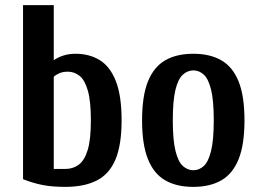

<svg xmlns="http://www.w3.org/2000/svg" viewBox="-20 -720 1015 750"><path d="M235 10Q183 10 145.5 2.5Q108 -5 70 -20V-700H190V-485Q206 -496 227.5 -503Q249 -510 275 -510Q330 -510 370.5 -484.5Q411 -459 433 -402Q455 -345 455 -250Q455 -155 431.5 -98Q408 -41 359 -15.5Q310 10 235 10ZM190 -60H235Q265 -60 287.5 -76.5Q310 -93 322.5 -134Q335 -175 335 -250Q335 -325 323 -366.5Q311 -408 290.5 -424Q270 -440 245 -440Q226 -440 212 -434Q198 -428 190 -420Z M735 10Q670 10 625.5 -15.5Q581 -41 558 -98Q535 -155 535 -250Q535 -345 558 -402Q581 -459 625.5 -484.5Q670 -510 735 -510Q800 -510 844.5 -484.5Q889 -459 912 -402Q935 -345 935 -250Q935 -155 912 -98Q889 -41 844.5 -15.5Q800 10 735 10ZM735 -55Q758 -55 776 -71.5Q794 -88 804.5 -130.5Q815 -173 815 -250Q815 -328 804.5 -370Q794 -412 776 -428.5Q758 -445 735 -445Q713 -445 694.5 -428.5Q676 -412 665.5 -370Q655 -328 655 -250Q655 -173 665.5 -130.5Q676 -88 694.5 -71.5Q713 -55 735 -55Z"/></svg>

Font: Cuprum
Style: Regular
Weight: 400
Designer: Jovanny Lemonad
Foundry: Jovanny Lemonad
Version: Version 3.000